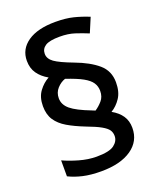

<svg xmlns="http://www.w3.org/2000/svg" viewBox="-142 -854 789 949"><g transform="rotate(-20 252.0 -379.0)"><path d="M64 -394Q64 -441 86.5 -471.5Q109 -502 139 -518Q104 -538 85 -565.5Q66 -593 66 -632Q66 -693 118 -729Q170 -765 264 -765Q318 -765 358 -755Q398 -745 437 -729L405 -653Q371 -667 337 -678Q303 -689 259 -689Q205 -689 183 -674.5Q161 -660 161 -634Q161 -608 187.5 -589Q214 -570 283 -544Q358 -516 401 -479Q444 -442 444 -382Q444 -332 423 -300.5Q402 -269 373 -252Q407 -233 425 -206.5Q443 -180 443 -143Q443 -73 385 -33Q327 7 226 7Q171 7 130 -2.5Q89 -12 57 -28V-112Q91 -96 138 -82.5Q185 -69 229 -69Q296 -69 321.5 -88.5Q347 -108 347 -135Q347 -153 338 -166.5Q329 -180 303.5 -194.5Q278 -209 227 -228Q176 -248 139.5 -269.5Q103 -291 83.5 -320.5Q64 -350 64 -394ZM151 -404Q151 -370 181 -345Q211 -320 284 -292L301 -285Q321 -298 338.5 -318Q356 -338 356 -369Q356 -393 343.5 -412Q331 -431 300.5 -448Q270 -465 213 -484Q189 -476 170 -455Q151 -434 151 -404Z"/></g></svg>

Font: Noto Sans Sora Sompeng Medium
Style: Regular
Weight: 500
Designer: Monotype Design Team. David Williams.
Foundry: Monotype Imaging Inc.
Version: Version 2.101; ttfautohint (v1.8.4.7-5d5b)